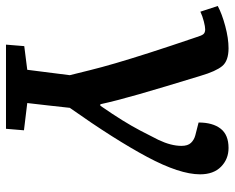

<svg xmlns="http://www.w3.org/2000/svg" viewBox="-99 -476 783 641"><g transform="rotate(90 292.5 -155.5)"><path d="M205 145 223 3Q215 -29 206 -65.5Q197 -102 183 -150Q169 -198 148 -263.5Q127 -329 96 -420Q91 -437 86 -443Q81 -449 70 -449Q61 -449 43.5 -444.5Q26 -440 11 -433L-8 -491Q18 -505 59 -516Q100 -527 133 -527Q175 -527 192.5 -506Q210 -485 225 -434Q264 -307 286.5 -228.5Q309 -150 320 -99H325Q354 -141 373.5 -172.5Q393 -204 408 -232.5Q423 -261 439 -293Q459 -335 459 -370Q459 -391 449 -401.5Q439 -412 424 -416L381 -427Q381 -474 401.5 -500.5Q422 -527 466 -527Q503 -527 528.5 -502Q554 -477 554 -432Q554 -364 496 -255.5Q438 -147 332 3Q328 40 324 75.5Q320 111 316 145L407 156L402 216H121L126 155Z"/></g></svg>

Font: Literata 7pt SemiBold
Style: Italic
Weight: 600
Italic angle: -2°
Designer: Latin by Veronika Burian and Jose Scaglione. Greek by Irene Vlachou. Cyrillic by Vera Evstafieva
Foundry: TypeTogether
Version: Version 3.002